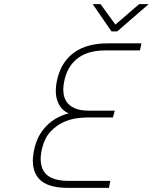

<svg xmlns="http://www.w3.org/2000/svg" viewBox="-20 -910 740 930"><path d="M527 -341H402Q383 -341 351.5 -337Q320 -333 287 -318Q254 -303 226 -274Q198 -245 185 -196Q174 -153 178 -122Q182 -91 198.5 -71.5Q215 -52 244 -43Q273 -34 311 -34H514L508 0H307Q260 0 224 -11Q188 -22 167 -46Q146 -70 140.5 -108Q135 -146 149 -200Q159 -237 176.5 -264Q194 -291 216 -310.5Q238 -330 263 -342.5Q288 -355 313 -361Q274 -377 258 -421.5Q242 -466 259 -533Q280 -614 341 -657Q402 -700 503 -700H665L658 -666H494Q409 -666 360 -630.5Q311 -595 294 -529Q285 -494 287 -465.5Q289 -437 302.5 -417Q316 -397 342.5 -385.5Q369 -374 410 -374H536ZM429 -890H467L539 -791L654 -890H700L548 -758H520Z"/></svg>

Font: Panefresco 1wt
Style: Italic
Weight: 250
Version: Version 1.000